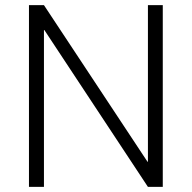

<svg xmlns="http://www.w3.org/2000/svg" viewBox="-20 -731 750 751"><path d="M616.7 0H558.6L153.3 -613.8L151.9 -613.3V0H93.3V-710.9H151.9L557.1 -98.1L558.6 -98.6V-710.9H616.7Z"/></svg>

Font: Roboto Web
Style: Light
Weight: 300
Designer: Google
Version: Version 1.200310; 2013